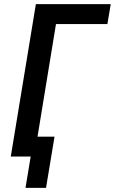

<svg xmlns="http://www.w3.org/2000/svg" viewBox="-20 -755 554 926"><path d="M103 151 128 0H32L153 -735H514L498 -639H250L161 -96H243L202 151Z"/></svg>

Font: Iosevka SS18
Style: Bold Italic
Weight: 700
Italic angle: -9°
Monospace: yes
Designer: Belleve Invis
Foundry: Belleve Invis
Version: Version 25.1.1; ttfautohint (v1.8.4)